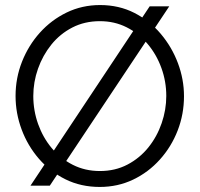

<svg xmlns="http://www.w3.org/2000/svg" viewBox="-20 -735 791 760"><path d="M374.8 5Q300.4 5 239.4 -25.1Q178.4 -55.3 134 -106.6Q89.6 -158 65.6 -222.5Q41.6 -287 41.6 -355Q41.6 -426 67 -490.5Q92.4 -555 137.7 -605.5Q183.1 -656 243.9 -685.5Q304.8 -715 376.2 -715Q450.9 -715 511.7 -684Q572.6 -653 616.4 -601Q660.3 -549 684.3 -485Q708.3 -421 708.3 -354.3Q708.3 -283 683.3 -218.5Q658.3 -154 612.9 -103.5Q567.6 -53 506.9 -24Q446.2 5 374.8 5ZM111.8 -355Q111.8 -297.5 130.9 -243.9Q150 -190.3 184.9 -148.6Q219.9 -107 268.4 -82.5Q316.9 -58 375.5 -58Q436 -58 484.5 -83.5Q533.1 -109 567.4 -151.6Q601.7 -194.3 619.9 -247.4Q638.2 -300.5 638.2 -355Q638.2 -412.5 618.9 -465.8Q599.7 -519 564.4 -561Q529.1 -603 481 -627.1Q433 -651.2 375.5 -651.2Q314.9 -651.2 266.3 -626.1Q217.6 -601 183.3 -558.4Q149 -515.7 130.4 -463Q111.8 -410.2 111.8 -355ZM650 -710 177.1 0H100.6L572.5 -710Z"/></svg>

Font: Raleway Thin
Style: Regular
Weight: 100
Designer: Matt McInerney, Pablo Impallari, Rodrigo Fuenzalida
Foundry: Matt McInerney, Pablo Impallari, Rodrigo Fuenzalida
Version: Version 4.026